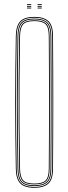

<svg xmlns="http://www.w3.org/2000/svg" viewBox="-20 -885 324 910"><path d="M143 5Q95.8 5 75.8 -16Q55.8 -37 55 -85Q53.5 -169.5 52.8 -246.9Q52 -324.2 52 -399.5Q52 -474.8 52.8 -552.2Q53.5 -629.8 55 -714Q55.8 -762.8 75.8 -783.9Q95.8 -805 143 -805Q187 -805 209 -785.5Q231 -766 231.2 -714Q231.8 -634.2 232.1 -557.4Q232.5 -480.5 232.5 -403.6Q232.5 -326.8 232.1 -247.8Q231.8 -168.8 231.2 -85Q231 -33.8 209 -14.4Q187 5 143 5ZM143 1Q186.2 1 206.6 -17.8Q227 -36.5 227.2 -85Q227.8 -163.8 228.1 -240.4Q228.5 -317 228.5 -394.1Q228.5 -471.2 228.1 -550.6Q227.8 -630 227.2 -714Q227 -763.2 206.6 -782.1Q186.2 -801 143 -801Q98 -801 78.9 -781.2Q59.8 -761.5 59 -714Q57.5 -626.2 56.8 -548.4Q56 -470.5 56 -396.2Q56 -322 56.8 -245.8Q57.5 -169.5 59 -85Q59.8 -38.2 79 -18.6Q98.2 1 143 1ZM143 -3Q99.2 -3 81.5 -21.6Q63.8 -40.2 63 -85Q61.5 -172.2 60.8 -250Q60 -327.8 60 -402.2Q60 -476.8 60.8 -553.2Q61.5 -629.8 63 -714Q63.8 -760 81.5 -778.5Q99.2 -797 143 -797Q184.2 -797 203.6 -779.4Q223 -761.8 223.2 -714Q223.8 -636 224.1 -559.1Q224.5 -482.2 224.5 -404.9Q224.5 -327.5 224.1 -248Q223.8 -168.5 223.2 -85Q223 -38 203.5 -20.5Q184 -3 143 -3ZM143 -7Q183 -7 201 -23.4Q219 -39.8 219.2 -85Q219.8 -162 220.1 -238.6Q220.5 -315.2 220.5 -392.9Q220.5 -470.5 220.1 -550.5Q219.8 -630.5 219.2 -714Q219 -760 201 -776.5Q183 -793 143 -793Q101.2 -793 84.5 -775.6Q67.8 -758.2 67 -713.8Q65.5 -626 64.8 -548.1Q64 -470.2 64 -396.1Q64 -322 64.8 -245.8Q65.5 -169.5 67 -85.2Q67.8 -41.5 84.5 -24.2Q101.2 -7 143 -7ZM143 -11Q102.2 -11 87 -27.5Q71.8 -44 71 -85.2Q69 -201.5 68.4 -302.1Q67.8 -402.8 68.4 -502Q69 -601.2 71 -713.8Q71.8 -755.8 87 -772.4Q102.2 -789 143 -789Q181.8 -789 198.4 -773.5Q215 -758 215.2 -714Q215.8 -637.5 216.1 -560.8Q216.5 -484 216.5 -406Q216.5 -328 216.1 -248Q215.8 -168 215.2 -85Q215 -42 198.4 -26.5Q181.8 -11 143 -11ZM143 -15Q179.8 -15 195.4 -29.2Q211 -43.5 211.2 -85Q211.8 -160 212.1 -237Q212.5 -314 212.5 -392.6Q212.5 -471.2 212.1 -551.6Q211.8 -632 211.2 -714Q211 -756 195.5 -770.5Q180 -785 143 -785Q103.8 -785 89.8 -769.4Q75.8 -753.8 75 -713.8Q73 -597.2 72.4 -496.6Q71.8 -396 72.4 -296.9Q73 -197.8 75 -85.2Q75.8 -46 89.8 -30.5Q103.8 -15 143 -15ZM158 -861V-865H178V-861ZM108 -845V-849H128V-845ZM108 -853V-857H128V-853ZM108 -861V-865H128V-861ZM158 -845V-849H178V-845ZM158 -853V-857H178V-853Z"/></svg>

Font: Big Shoulders Inline Display SC Thin
Style: Regular
Weight: 100
Designer: Patric King
Foundry: XO Type Co
Version: Version 2.002